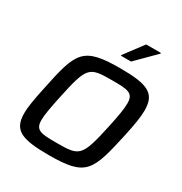

<svg xmlns="http://www.w3.org/2000/svg" viewBox="-207 -1059 1152 1218"><g transform="rotate(30 369.0 -450.5)"><path d="M407 -772V-767H481L618 -904V-909H510ZM325 8C597 8 616 -46 681 -341C700 -429 711 -492 711 -541C711 -664 648 -696 445 -696C171 -696 150 -642 89 -347C70 -258 58 -194 58 -146C58 -23 121 8 325 8ZM329 -84C216 -84 174 -87 174 -162C174 -201 185 -258 203 -344C257 -598 269 -604 439 -604C552 -604 594 -601 594 -525C594 -485 584 -428 566 -344C511 -90 498 -84 329 -84Z"/></g></svg>

Font: Saira UNSAM Medium Italic
Style: Regular
Weight: 500
Italic angle: -12°
Designer: Hector Gatti with collaboration of the Omnibus-Type team
Foundry: Omnibus-Type
Version: Version 0.072;PS 000.072;hotconv 1.0.88;makeotf.lib2.5.64775